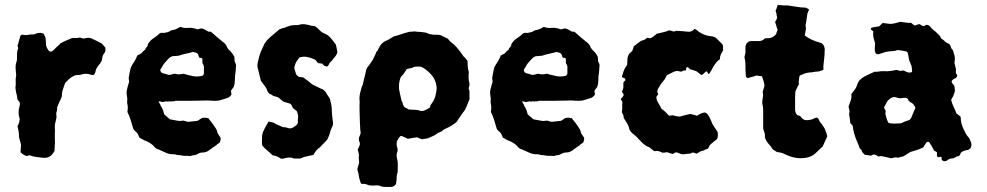

<svg xmlns="http://www.w3.org/2000/svg" viewBox="-20 -610 3896 758"><path d="M396 -422Q398 -406 391 -399Q386 -393 384.5 -386Q383 -379 382 -371Q380 -368 378.5 -365Q377 -362 375 -359Q371 -355 367.5 -350Q364 -345 361 -340Q359 -336 358 -331Q357 -326 355 -321Q354 -320 353.5 -318.5Q353 -317 352 -316Q351 -315 349.5 -315Q348 -315 347 -314H342Q320 -323 299 -315Q295 -314 292 -314Q289 -314 285 -314Q282 -313 279.5 -313Q277 -313 275 -312Q263 -307 254 -299Q245 -291 237 -282Q233 -270 228.5 -257.5Q224 -245 224 -230Q224 -229 223 -226.5Q222 -224 221 -222Q220 -218 218.5 -215.5Q217 -213 215 -209Q213 -203 210 -197Q207 -191 205 -185Q207 -178 204.5 -172Q202 -166 202 -160Q204 -151 202.5 -143.5Q201 -136 199 -128Q196 -119 196.5 -109.5Q197 -100 197 -91Q196 -80 196.5 -68Q197 -56 197 -45Q197 -38 196 -30Q195 -22 195 -14Q192 -8 190 -6Q183 5 173 9.5Q163 14 151 13Q143 12 134.5 11Q126 10 118 9Q114 8 108 6.5Q102 5 97 3Q93 4 90.5 4.5Q88 5 85 6Q72 2 61 -9Q62 -16 62 -23Q62 -30 63 -37Q62 -40 61.5 -44.5Q61 -49 59 -53Q58 -59 56 -65Q54 -71 55 -78Q54 -93 49 -113Q51 -115 52.5 -118.5Q54 -122 55 -125Q56 -128 56.5 -130.5Q57 -133 57 -136Q57 -138 58 -139.5Q59 -141 57 -143Q56 -146 55.5 -149.5Q55 -153 54 -156Q53 -166 54 -176Q55 -180 55.5 -183.5Q56 -187 57 -191Q59 -196 58.5 -202Q58 -208 53 -212Q52 -213 51.5 -214.5Q51 -216 49 -217Q48 -222 47.5 -228Q47 -234 45 -239Q44 -246 42.5 -252Q41 -258 41 -265Q43 -277 42 -288.5Q41 -300 44 -312Q44 -314 43.5 -317Q43 -320 43 -322Q42 -333 41.5 -344Q41 -355 45 -366Q47 -370 47 -375Q47 -380 47 -385Q47 -394 47.5 -402.5Q48 -411 52 -419Q52 -422 49 -429Q51 -434 52.5 -439.5Q54 -445 55 -450Q57 -455 58 -459.5Q59 -464 60 -468Q66 -474 71 -473Q81 -470 91.5 -472.5Q102 -475 112 -474Q115 -474 118 -475.5Q121 -477 124 -478Q141 -483 152 -477Q159 -465 160 -459Q161 -453 162 -430Q165 -419 173 -409Q175 -407 179.5 -406.5Q184 -406 186 -408Q190 -411 193 -413.5Q196 -416 199 -420Q205 -425 210.5 -430.5Q216 -436 220 -440Q231 -445 241.5 -450Q252 -455 265 -460H288L290 -461Q291 -461 291.5 -461.5Q292 -462 293 -461L296 -462Q308 -456 317 -459Q333 -464 348 -455Q357 -451 365 -447Q373 -443 382 -438Q385 -434 389 -430Q393 -426 396 -422Z M912 -353Q911 -343 910.5 -332.5Q910 -322 908 -312Q907 -302 907 -290.5Q907 -279 903 -267Q901 -264 898 -260.5Q895 -257 892 -252Q892 -248 892.5 -245Q893 -242 894 -238Q892 -233 888 -229.5Q884 -226 880 -224Q870 -221 861.5 -218Q853 -215 844 -213Q830 -211 815 -212.5Q800 -214 785 -213Q772 -213 757.5 -212.5Q743 -212 728 -212H672Q668 -209 663.5 -210Q659 -211 655 -209Q651 -211 646 -209.5Q641 -208 636 -210Q632 -209 628.5 -208.5Q625 -208 620 -207Q616 -208 613 -209.5Q610 -211 606 -208Q608 -205 610.5 -201.5Q613 -198 614 -193Q617 -189 619 -185Q621 -181 623 -176Q625 -172 626 -167.5Q627 -163 628 -159Q633 -154 639 -149Q645 -144 651 -139Q656 -138 661.5 -137Q667 -136 672 -135Q678 -134 684 -133Q690 -132 697 -133Q704 -135 710 -132.5Q716 -130 723 -129Q732 -130 741.5 -131Q751 -132 760 -133Q764 -136 768.5 -138.5Q773 -141 777 -144Q790 -147 803 -143Q806 -138 810.5 -133Q815 -128 819 -122Q825 -113 831 -104.5Q837 -96 839 -85Q841 -80 845 -75Q849 -70 851 -66Q852 -61 850.5 -57Q849 -53 848 -48Q844 -44 838 -41Q837 -41 836 -39Q835 -37 833 -36Q827 -32 821 -28Q815 -24 810 -20Q796 -8 781 -8Q775 -8 772 -7Q767 -6 762 -3Q757 0 751 2Q746 2 741 3.5Q736 5 731 6Q728 6 724 5.5Q720 5 716 5Q707 6 698 4Q689 2 680 2Q677 1 674 0Q671 -1 668 -1Q651 0 636 -6.5Q621 -13 606 -20Q594 -23 589 -31Q582 -39 573.5 -44.5Q565 -50 555 -54Q549 -56 543 -59.5Q537 -63 530 -67Q529 -71 527 -75Q525 -79 523 -83Q521 -86 517.5 -89Q514 -92 511 -95Q508 -98 506 -102Q501 -119 496 -135.5Q491 -152 483 -168Q484 -175 484.5 -182.5Q485 -190 483 -199Q482 -201 482 -204Q482 -207 482 -209Q482 -214 482.5 -217.5Q483 -221 482 -224Q481 -232 480 -240Q479 -248 481 -255Q483 -263 485 -271Q487 -279 490 -288Q489 -290 489 -294Q489 -298 488 -302Q490 -313 492 -324Q494 -335 497 -345Q500 -351 503.5 -356.5Q507 -362 511 -368Q518 -380 522 -391Q534 -397 536.5 -398.5Q539 -400 541 -403Q543 -406 554 -415Q553 -418 559 -424Q565 -430 563 -434Q572 -451 589 -461Q595 -465 600.5 -469.5Q606 -474 610 -478Q615 -481 619.5 -480.5Q624 -480 628 -480Q631 -481 634.5 -481.5Q638 -482 642 -483Q644 -484 647 -485Q650 -486 652 -488Q654 -489 656 -490Q658 -491 660 -491Q669 -492 677 -496Q685 -500 692 -504Q707 -498 723 -500Q733 -501 742.5 -499Q752 -497 760 -494L774 -498Q782 -497 789 -493Q796 -489 803 -485H812Q813 -484 814 -483.5Q815 -483 816 -482Q827 -472 837 -463.5Q847 -455 858 -446Q873 -436 877 -422Q881 -416 884 -413Q896 -403 905 -386Q905 -384 905.5 -380.5Q906 -377 906 -374Q905 -369 908 -364Q911 -359 912 -353ZM785 -320V-345Q785 -350 784 -351Q783 -354 781.5 -357Q780 -360 779 -361V-378L776 -381Q772 -381 766 -383Q764 -392 761 -397Q758 -401 753 -402Q748 -403 742 -405Q729 -401 714 -398Q699 -395 685 -390Q678 -389 672 -389Q666 -389 660 -388Q650 -384 642.5 -375.5Q635 -367 628 -359Q624 -354 621 -348Q618 -342 614 -337Q613 -336 613 -331Q616 -323 622 -321Q628 -320 634 -318Q640 -316 647 -314Q650 -315 652.5 -315Q655 -315 658 -316Q670 -321 678 -317Q686 -316 692.5 -317Q699 -318 706 -319Q712 -316 718.5 -315Q725 -314 731 -312Q744 -308 756 -308Q768 -308 780 -311Q785 -316 785 -320Z M1312 -405Q1309 -392 1300 -383Q1296 -379 1293.5 -374.5Q1291 -370 1287 -368Q1283 -364 1281 -361Q1279 -358 1277 -353Q1272 -343 1260 -351Q1254 -355 1252 -359L1240 -360Q1238 -360 1237 -361Q1232 -363 1230 -367.5Q1228 -372 1223 -375Q1208 -382 1193 -385Q1178 -388 1162 -383Q1152 -370 1149 -364.5Q1146 -359 1142 -345Q1142 -338 1144.5 -331.5Q1147 -325 1149 -317Q1154 -309 1162 -306Q1166 -306 1170 -305.5Q1174 -305 1178 -304Q1182 -301 1185 -298.5Q1188 -296 1191 -294Q1198 -290 1204.5 -283.5Q1211 -277 1218 -274Q1226 -270 1233 -267Q1240 -264 1247 -260Q1253 -259 1257.5 -255Q1262 -251 1266 -246Q1269 -240 1273.5 -234Q1278 -228 1282 -221Q1285 -210 1287.5 -198.5Q1290 -187 1290 -174Q1290 -165 1291 -156.5Q1292 -148 1293 -139Q1294 -134 1294.5 -128Q1295 -122 1294 -115Q1291 -109 1288 -102Q1285 -95 1283 -87Q1279 -72 1272 -59Q1268 -54 1263 -49Q1258 -44 1253 -39Q1250 -37 1248 -34Q1246 -31 1244 -29Q1234 -23 1228 -15Q1222 -7 1217 2Q1210 3 1203 4.5Q1196 6 1188 8Q1182 9 1176 11.5Q1170 14 1165 16H1141Q1130 11 1120 12Q1110 13 1099 16Q1089 18 1085 14Q1078 9 1070.5 6.5Q1063 4 1056 3Q1046 -7 1035 -16Q1024 -25 1015 -36Q1015 -39 1014.5 -42.5Q1014 -46 1014 -49Q1014 -57 1014.5 -63.5Q1015 -70 1015 -77Q1018 -91 1025.5 -104Q1033 -117 1040 -130Q1046 -129 1051 -128Q1056 -127 1062 -125Q1067 -121 1074 -118Q1081 -115 1088 -112Q1097 -107 1102 -108Q1106 -108 1109 -107Q1112 -106 1116 -105Q1128 -100 1139 -108Q1144 -111 1148.5 -114.5Q1153 -118 1156 -124Q1156 -130 1156 -137.5Q1156 -145 1157 -152Q1157 -155 1156 -158Q1155 -161 1154 -164.5Q1153 -168 1152 -171L1138 -182Q1134 -187 1132 -192.5Q1130 -198 1125 -201L1101 -208Q1095 -211 1091 -215Q1087 -219 1083 -222Q1081 -224 1079 -225Q1077 -226 1075 -227Q1071 -228 1067 -229Q1063 -230 1058 -232Q1052 -237 1042 -241Q1036 -248 1034 -255Q1032 -262 1027 -268Q1023 -273 1019 -279Q1015 -285 1010 -291Q1007 -302 1004.5 -313.5Q1002 -325 999 -336Q994 -351 998 -365Q1000 -374 1002.5 -384Q1005 -394 1009 -404Q1015 -416 1024 -437Q1034 -453 1050.5 -466.5Q1067 -480 1083 -494Q1087 -496 1092 -497.5Q1097 -499 1101 -500Q1113 -504 1119 -506.5Q1125 -509 1132.5 -510Q1140 -511 1155 -511H1157Q1171 -516 1184.5 -514Q1198 -512 1211 -508Q1214 -508 1217.5 -507.5Q1221 -507 1222 -507Q1231 -502 1237.5 -495Q1244 -488 1252 -482Q1257 -479 1263 -476.5Q1269 -474 1274 -471Q1284 -463 1291.5 -453Q1299 -443 1306 -434Q1308 -427 1309 -420Q1310 -413 1312 -405Z M1834 -223Q1833 -222 1833.5 -220Q1834 -218 1833 -217Q1830 -210 1827.5 -203.5Q1825 -197 1822 -190Q1817 -176 1808 -166Q1801 -156 1794.5 -146.5Q1788 -137 1782 -128Q1772 -120 1761.5 -113.5Q1751 -107 1739 -102Q1733 -100 1730 -97Q1725 -91 1718 -89Q1713 -87 1708 -84.5Q1703 -82 1698 -77Q1688 -73 1678.5 -68Q1669 -63 1658 -62Q1655 -62 1652.5 -61.5Q1650 -61 1646 -60Q1642 -62 1637 -63.5Q1632 -65 1627 -68Q1618 -67 1609 -65.5Q1600 -64 1590 -62Q1586 -64 1582.5 -66Q1579 -68 1575 -69Q1571 -71 1568 -72.5Q1565 -74 1560 -72Q1556 -68 1553 -63Q1550 -58 1547 -52Q1546 -48 1546 -44Q1546 -40 1546 -37L1550 -20Q1550 -13 1548 -9Q1544 2 1547 14Q1551 27 1550.5 41Q1550 55 1550 69Q1546 79 1546 90Q1546 101 1544 112Q1544 115 1543 117Q1535 128 1523 128Q1512 128 1500.5 128Q1489 128 1478 123Q1475 122 1471 122Q1467 122 1463 122Q1454 123 1445 122.5Q1436 122 1427 118Q1423 116 1417.5 116Q1412 116 1407 116Q1406 114 1405 113.5Q1404 113 1404 112Q1401 104 1399 96Q1397 88 1396 81Q1396 76 1394 71Q1392 66 1391 61Q1391 53 1394 45.5Q1397 38 1398 31Q1397 24 1396.5 17.5Q1396 11 1397 5Q1397 -1 1395.5 -7Q1394 -13 1392 -20Q1394 -23 1396.5 -28Q1399 -33 1400 -37Q1402 -44 1399 -50Q1396 -56 1397 -66Q1399 -70 1400.5 -74.5Q1402 -79 1404 -84Q1402 -96 1401 -122.5Q1400 -149 1399.5 -174Q1399 -199 1400 -207Q1398 -221 1400 -233.5Q1402 -246 1406 -259Q1407 -264 1408.5 -267.5Q1410 -271 1412 -275Q1414 -282 1416.5 -294.5Q1419 -307 1420 -308Q1424 -324 1425 -330.5Q1426 -337 1429.5 -342.5Q1433 -348 1443 -361Q1453 -374 1461 -393Q1461 -393 1462.5 -396Q1464 -399 1465 -404Q1467 -406 1468 -407Q1469 -408 1470 -409L1477 -423Q1486 -442 1506 -450Q1512 -452 1518.5 -456.5Q1525 -461 1534 -466Q1547 -469 1561 -474Q1575 -479 1591 -483Q1597 -485 1604 -485Q1611 -485 1618 -486Q1623 -485 1628 -484.5Q1633 -484 1639 -484Q1648 -483 1656.5 -482Q1665 -481 1673 -476Q1677 -475 1681.5 -474.5Q1686 -474 1690 -473Q1697 -473 1705 -473Q1713 -473 1720 -471Q1723 -469 1733.5 -464Q1744 -459 1745 -459Q1749 -457 1750 -455Q1752 -453 1754 -450Q1756 -447 1759 -445Q1773 -435 1783.5 -422.5Q1794 -410 1804 -396Q1809 -387 1815 -383Q1818 -380 1820.5 -376.5Q1823 -373 1826 -369Q1826 -363 1826 -356.5Q1826 -350 1827 -344Q1827 -340 1828.5 -335Q1830 -330 1831 -325Q1830 -322 1830 -308.5Q1830 -295 1831 -290Q1836 -276 1831 -265Q1829 -259 1833 -253Q1834 -249 1833.5 -238Q1833 -227 1834 -223ZM1704 -261Q1703 -278 1697.5 -291.5Q1692 -305 1681 -317Q1672 -327 1663.5 -333.5Q1655 -340 1644 -346Q1626 -349 1612 -345Q1608 -341 1597.5 -340Q1587 -339 1584 -335Q1580 -327 1572.5 -317.5Q1565 -308 1563 -307Q1557 -294 1555.5 -278Q1554 -262 1557 -250Q1559 -240 1561 -231Q1563 -222 1565 -214Q1565 -211 1567 -209Q1569 -208 1570 -201Q1571 -194 1574 -192Q1576 -186 1581 -184.5Q1586 -183 1593 -178Q1596 -178 1599 -177.5Q1602 -177 1606 -177Q1614 -177 1621 -176.5Q1628 -176 1635 -174Q1645 -169 1659 -175Q1661 -177 1665.5 -178.5Q1670 -180 1672 -183Q1678 -184 1678.5 -189.5Q1679 -195 1681 -197Q1694 -213 1698.5 -229.5Q1703 -246 1704 -261Z M2347 -353Q2346 -343 2345.5 -332.5Q2345 -322 2343 -312Q2342 -302 2342 -290.5Q2342 -279 2338 -267Q2336 -264 2333 -260.5Q2330 -257 2327 -252Q2327 -248 2327.5 -245Q2328 -242 2329 -238Q2327 -233 2323 -229.5Q2319 -226 2315 -224Q2305 -221 2296.5 -218Q2288 -215 2279 -213Q2265 -211 2250 -212.5Q2235 -214 2220 -213Q2207 -213 2192.5 -212.5Q2178 -212 2163 -212H2107Q2103 -209 2098.5 -210Q2094 -211 2090 -209Q2086 -211 2081 -209.5Q2076 -208 2071 -210Q2067 -209 2063.5 -208.5Q2060 -208 2055 -207Q2051 -208 2048 -209.5Q2045 -211 2041 -208Q2043 -205 2045.5 -201.5Q2048 -198 2049 -193Q2052 -189 2054 -185Q2056 -181 2058 -176Q2060 -172 2061 -167.5Q2062 -163 2063 -159Q2068 -154 2074 -149Q2080 -144 2086 -139Q2091 -138 2096.5 -137Q2102 -136 2107 -135Q2113 -134 2119 -133Q2125 -132 2132 -133Q2139 -135 2145 -132.5Q2151 -130 2158 -129Q2167 -130 2176.5 -131Q2186 -132 2195 -133Q2199 -136 2203.5 -138.5Q2208 -141 2212 -144Q2225 -147 2238 -143Q2241 -138 2245.5 -133Q2250 -128 2254 -122Q2260 -113 2266 -104.5Q2272 -96 2274 -85Q2276 -80 2280 -75Q2284 -70 2286 -66Q2287 -61 2285.5 -57Q2284 -53 2283 -48Q2279 -44 2273 -41Q2272 -41 2271 -39Q2270 -37 2268 -36Q2262 -32 2256 -28Q2250 -24 2245 -20Q2231 -8 2216 -8Q2210 -8 2207 -7Q2202 -6 2197 -3Q2192 0 2186 2Q2181 2 2176 3.5Q2171 5 2166 6Q2163 6 2159 5.5Q2155 5 2151 5Q2142 6 2133 4Q2124 2 2115 2Q2112 1 2109 0Q2106 -1 2103 -1Q2086 0 2071 -6.5Q2056 -13 2041 -20Q2029 -23 2024 -31Q2017 -39 2008.5 -44.5Q2000 -50 1990 -54Q1984 -56 1978 -59.5Q1972 -63 1965 -67Q1964 -71 1962 -75Q1960 -79 1958 -83Q1956 -86 1952.5 -89Q1949 -92 1946 -95Q1943 -98 1941 -102Q1936 -119 1931 -135.5Q1926 -152 1918 -168Q1919 -175 1919.5 -182.5Q1920 -190 1918 -199Q1917 -201 1917 -204Q1917 -207 1917 -209Q1917 -214 1917.5 -217.5Q1918 -221 1917 -224Q1916 -232 1915 -240Q1914 -248 1916 -255Q1918 -263 1920 -271Q1922 -279 1925 -288Q1924 -290 1924 -294Q1924 -298 1923 -302Q1925 -313 1927 -324Q1929 -335 1932 -345Q1935 -351 1938.5 -356.5Q1942 -362 1946 -368Q1953 -380 1957 -391Q1969 -397 1971.5 -398.5Q1974 -400 1976 -403Q1978 -406 1989 -415Q1988 -418 1994 -424Q2000 -430 1998 -434Q2007 -451 2024 -461Q2030 -465 2035.5 -469.5Q2041 -474 2045 -478Q2050 -481 2054.5 -480.5Q2059 -480 2063 -480Q2066 -481 2069.5 -481.5Q2073 -482 2077 -483Q2079 -484 2082 -485Q2085 -486 2087 -488Q2089 -489 2091 -490Q2093 -491 2095 -491Q2104 -492 2112 -496Q2120 -500 2127 -504Q2142 -498 2158 -500Q2168 -501 2177.5 -499Q2187 -497 2195 -494L2209 -498Q2217 -497 2224 -493Q2231 -489 2238 -485H2247Q2248 -484 2249 -483.5Q2250 -483 2251 -482Q2262 -472 2272 -463.5Q2282 -455 2293 -446Q2308 -436 2312 -422Q2316 -416 2319 -413Q2331 -403 2340 -386Q2340 -384 2340.5 -380.5Q2341 -377 2341 -374Q2340 -369 2343 -364Q2346 -359 2347 -353ZM2220 -320V-345Q2220 -350 2219 -351Q2218 -354 2216.5 -357Q2215 -360 2214 -361V-378L2211 -381Q2207 -381 2201 -383Q2199 -392 2196 -397Q2193 -401 2188 -402Q2183 -403 2177 -405Q2164 -401 2149 -398Q2134 -395 2120 -390Q2113 -389 2107 -389Q2101 -389 2095 -388Q2085 -384 2077.5 -375.5Q2070 -367 2063 -359Q2059 -354 2056 -348Q2053 -342 2049 -337Q2048 -336 2048 -331Q2051 -323 2057 -321Q2063 -320 2069 -318Q2075 -316 2082 -314Q2085 -315 2087.5 -315Q2090 -315 2093 -316Q2105 -321 2113 -317Q2121 -316 2127.5 -317Q2134 -318 2141 -319Q2147 -316 2153.5 -315Q2160 -314 2166 -312Q2179 -308 2191 -308Q2203 -308 2215 -311Q2220 -316 2220 -320Z M2835 -412Q2830 -404 2826 -395.5Q2822 -387 2822 -376Q2814 -371 2807.5 -363Q2801 -355 2796 -346Q2792 -339 2788.5 -332.5Q2785 -326 2780 -319Q2779 -317 2776.5 -319Q2774 -321 2773 -324Q2773 -328 2769 -328Q2766 -328 2764 -325Q2762 -324 2760 -321.5Q2758 -319 2756 -317Q2755 -316 2752.5 -315.5Q2750 -315 2748 -314Q2744 -318 2739 -321.5Q2734 -325 2729 -329Q2723 -331 2717 -333Q2711 -335 2706 -336Q2702 -338 2703 -338Q2700 -340 2698 -343Q2696 -346 2691 -344Q2688 -341 2688.5 -338.5Q2689 -336 2688 -332Q2681 -332 2678 -331Q2676 -330 2674 -329Q2672 -328 2669 -327Q2666 -328 2662 -328.5Q2658 -329 2653 -330Q2644 -329 2635.5 -324.5Q2627 -320 2619 -316Q2613 -315 2610 -308Q2606 -298 2598 -289Q2590 -280 2584 -270Q2583 -268 2581 -264.5Q2579 -261 2577 -258Q2576 -255 2575.5 -252.5Q2575 -250 2575 -247Q2577 -241 2579 -239Q2577 -236 2575 -233Q2573 -230 2571 -227Q2572 -224 2572 -221Q2572 -218 2573 -216Q2576 -206 2581 -200Q2584 -196 2586 -191.5Q2588 -187 2591 -181Q2595 -178 2599 -175Q2603 -172 2607 -168Q2611 -164 2614.5 -160.5Q2618 -157 2621 -153Q2625 -154 2628.5 -154Q2632 -154 2637 -155Q2639 -154 2641.5 -153.5Q2644 -153 2646 -152Q2653 -151 2659.5 -150Q2666 -149 2672 -152Q2680 -154 2689 -156.5Q2698 -159 2705 -160Q2712 -159 2718.5 -157Q2725 -155 2732 -153Q2739 -158 2746.5 -161.5Q2754 -165 2763 -166Q2772 -163 2776 -155Q2780 -150 2782.5 -144Q2785 -138 2788 -132Q2790 -125 2793.5 -119Q2797 -113 2801 -107Q2804 -103 2807.5 -98Q2811 -93 2813 -89Q2816 -73 2811 -61Q2804 -56 2797 -50Q2790 -44 2783 -38Q2781 -34 2779 -30.5Q2777 -27 2775 -23Q2771 -22 2767 -20.5Q2763 -19 2759 -16Q2756 -15 2752.5 -14.5Q2749 -14 2745 -12Q2739 -8 2730 -3Q2723 -7 2714 -8Q2707 -3 2698 -3Q2689 -3 2681 -1Q2672 0 2664.5 -3.5Q2657 -7 2649 -9L2635 -2L2614 -9Q2610 -8 2605.5 -8Q2601 -8 2596 -7Q2592 -9 2587 -11Q2582 -13 2577 -14Q2574 -14 2570.5 -14Q2567 -14 2563 -13Q2557 -17 2554 -20Q2550 -23 2546 -26.5Q2542 -30 2537 -31Q2520 -40 2508 -54Q2501 -62 2493.5 -69.5Q2486 -77 2476 -84Q2471 -89 2465 -98Q2463 -111 2456 -122.5Q2449 -134 2442 -145Q2443 -152 2440 -157Q2437 -162 2435 -168Q2437 -176 2436.5 -185.5Q2436 -195 2437 -205Q2438 -210 2431 -217Q2431 -221 2433.5 -222.5Q2436 -224 2437 -227Q2442 -230 2442 -237Q2440 -239 2438.5 -242.5Q2437 -246 2435 -248Q2437 -252 2439 -257Q2441 -262 2441 -266V-284Q2445 -290 2449 -293Q2449 -301 2443.5 -302Q2438 -303 2435 -307Q2442 -330 2444.5 -335.5Q2447 -341 2456 -354Q2457 -365 2457 -376Q2457 -387 2465 -399Q2467 -400 2470 -403Q2473 -406 2476 -409Q2478 -414 2479.5 -418.5Q2481 -423 2482 -427Q2488 -432 2494 -436.5Q2500 -441 2507 -446Q2509 -448 2511.5 -449Q2514 -450 2518 -451Q2523 -452 2527 -455Q2531 -458 2535 -461Q2537 -460 2540 -460Q2543 -460 2546 -459Q2554 -461 2560 -466Q2566 -471 2573 -477Q2585 -480 2597.5 -482.5Q2610 -485 2621 -490Q2628 -490 2634.5 -487Q2641 -484 2648 -488Q2650 -490 2653 -488Q2663 -488 2673.5 -487Q2684 -486 2694 -485Q2709 -483 2718 -492Q2719 -493 2720 -494Q2721 -495 2722 -496Q2724 -495 2726.5 -494Q2729 -493 2730 -492Q2755 -470 2787 -467Q2792 -467 2797 -465Q2802 -463 2806 -461L2827 -440Q2837 -432 2834 -420Q2834 -418 2834.5 -416Q2835 -414 2835 -412Z M3246 -72Q3241 -62 3237 -52Q3233 -42 3228 -32L3207 -12Q3188 9 3162 13Q3149 15 3135.5 14.5Q3122 14 3108 10Q3100 8 3091.5 4.5Q3083 1 3075 -3Q3069 -6 3062 -7.5Q3055 -9 3047 -10Q3044 -12 3040 -14.5Q3036 -17 3031 -20Q3024 -32 3014.5 -42Q3005 -52 3000 -67Q3000 -79 2999 -83.5Q2998 -88 2993 -102V-168Q2993 -176 2992.5 -183.5Q2992 -191 2990 -198Q2989 -205 2989.5 -210Q2990 -215 2991 -222Q2994 -234 2991 -247Q2994 -259 2998 -271Q2998 -277 2995 -288Q2992 -299 2988 -309Q2983 -309 2978 -310Q2973 -311 2967 -312Q2961 -310 2954.5 -308Q2948 -306 2940 -304Q2937 -302 2931 -302Q2930 -302 2927.5 -304.5Q2925 -307 2925 -308Q2924 -311 2924 -314Q2924 -317 2924 -320Q2923 -328 2923 -337Q2923 -346 2923 -354Q2923 -362 2922 -369.5Q2921 -377 2919 -384Q2920 -389 2921 -393.5Q2922 -398 2923 -402V-421Q2923 -429 2925.5 -435Q2928 -441 2936 -446Q2942 -448 2949.5 -448Q2957 -448 2966 -448Q2974 -447 2982.5 -448.5Q2991 -450 2998 -457Q3000 -459 3003.5 -459Q3007 -459 3009 -459Q3029 -458 3044 -475Q3045 -481 3050 -492Q3047 -499 3045 -507.5Q3043 -516 3040 -524Q3042 -527 3044 -530Q3046 -533 3047 -537Q3049 -542 3047 -546.5Q3045 -551 3046 -554Q3044 -559 3044 -561Q3044 -563 3042 -568Q3043 -570 3044 -572.5Q3045 -575 3046 -577Q3047 -581 3048 -583.5Q3049 -586 3050 -590H3061Q3066 -589 3071.5 -588.5Q3077 -588 3082 -589Q3084 -589 3087 -588.5Q3090 -588 3093 -588Q3110 -586 3126.5 -583Q3143 -580 3159 -580Q3161 -580 3163.5 -579Q3166 -578 3167 -577Q3171 -575 3174 -572Q3173 -568 3171 -564.5Q3169 -561 3168 -558Q3167 -554 3166.5 -549Q3166 -544 3165 -539Q3164 -532 3163 -525Q3162 -518 3160 -509Q3161 -508 3161 -504Q3161 -500 3162 -497Q3161 -490 3159.5 -484Q3158 -478 3157 -470Q3170 -460 3185.5 -453Q3201 -446 3223 -440Q3234 -433 3236 -417Q3236 -394 3233 -371Q3232 -362 3231 -353Q3230 -344 3231 -335Q3218 -327 3200 -327Q3197 -327 3194 -326Q3191 -325 3189 -325Q3173 -324 3164.5 -322Q3156 -320 3138 -312Q3135 -308 3135 -301Q3134 -295 3133.5 -289Q3133 -283 3134 -276Q3134 -276 3134 -275.5Q3134 -275 3132 -274Q3126 -262 3123 -256Q3120 -250 3119.5 -244Q3119 -238 3119 -224V-176Q3119 -171 3120 -170Q3121 -161 3129 -155Q3133 -154 3136.5 -153Q3140 -152 3142 -148Q3151 -136 3162.5 -135.5Q3174 -135 3187 -139Q3191 -141 3195 -143Q3199 -145 3203 -146Q3211 -144 3213 -137Q3215 -130 3220 -125Q3225 -120 3228.5 -114Q3232 -108 3236 -102Q3238 -96 3241 -88.5Q3244 -81 3246 -72Z M3813 -49Q3816 -42 3815 -36Q3814 -30 3811 -24Q3810 -23 3807 -21.5Q3804 -20 3802 -18Q3798 -17 3795 -17Q3792 -17 3788 -15Q3773 -12 3770 1Q3769 3 3766 6Q3759 7 3756 8.5Q3753 10 3744 15Q3737 15 3730 17Q3723 19 3717 25Q3715 25 3714 25.5Q3713 26 3711 26Q3707 28 3702 24.5Q3697 21 3697 16V10Q3693 8 3687.5 10Q3682 12 3679 6V-9Q3676 -11 3673.5 -12.5Q3671 -14 3668 -15Q3664 -23 3659 -32Q3654 -41 3649 -48Q3645 -51 3642 -50Q3639 -49 3637 -47Q3635 -45 3634 -42.5Q3633 -40 3631 -38Q3629 -36 3628 -33Q3627 -30 3625 -28Q3612 -22 3599 -17.5Q3586 -13 3574 -10Q3567 -5 3560 -1Q3553 3 3547 7Q3541 8 3535 10Q3529 12 3524 13Q3518 10 3512.5 11.5Q3507 13 3499 15Q3490 13 3480 10.5Q3470 8 3459 6Q3456 7 3453 7Q3450 7 3448 8Q3444 6 3441.5 4Q3439 2 3435 1Q3430 -1 3426 1Q3422 3 3417 5Q3412 3 3406 2.5Q3400 2 3394 1Q3389 -4 3385.5 -8Q3382 -12 3381 -18Q3379 -20 3377 -21.5Q3375 -23 3374 -24Q3370 -38 3365 -48Q3351 -78 3346 -114Q3344 -116 3342 -118.5Q3340 -121 3337 -124Q3336 -133 3335 -141.5Q3334 -150 3332 -160Q3334 -166 3334 -171Q3332 -181 3330 -189Q3334 -201 3338.5 -213Q3343 -225 3341 -238Q3343 -242 3346 -245.5Q3349 -249 3351 -252Q3360 -262 3364 -275Q3367 -286 3374.5 -294Q3382 -302 3391 -307Q3402 -312 3412.5 -317.5Q3423 -323 3433 -327Q3435 -327 3438.5 -326.5Q3442 -326 3444 -327Q3462 -330 3475 -329Q3481 -328 3487 -329Q3493 -330 3498 -330L3519 -334Q3525 -333 3531 -331Q3537 -329 3543 -332Q3545 -332 3546.5 -331.5Q3548 -331 3549 -331Q3554 -329 3558 -326.5Q3562 -324 3567 -324Q3578 -322 3581 -328Q3580 -345 3578.5 -350Q3577 -355 3572 -366Q3569 -372 3568 -378.5Q3567 -385 3566 -391Q3565 -395 3564.5 -398.5Q3564 -402 3560 -406Q3547 -410 3528 -412H3522Q3513 -408 3503 -408Q3493 -408 3482 -406Q3475 -405 3467.5 -402Q3460 -399 3452 -397Q3444 -393 3436 -401Q3433 -410 3433.5 -419.5Q3434 -429 3435 -439Q3433 -446 3430 -455.5Q3427 -465 3427 -478L3428 -485Q3427 -487 3424.5 -489Q3422 -491 3420 -492Q3417 -495 3419 -498Q3419 -501 3422 -501Q3430 -503 3437 -504Q3444 -505 3451 -506L3463 -518Q3465 -519 3468 -519Q3491 -515 3501.5 -516Q3512 -517 3534 -524Q3545 -523 3555.5 -521Q3566 -519 3577 -520Q3580 -517 3583.5 -514.5Q3587 -512 3591 -509Q3596 -511 3601 -512.5Q3606 -514 3610 -515Q3616 -511 3623 -507Q3628 -506 3631.5 -509Q3635 -512 3639 -512Q3648 -511 3653.5 -503.5Q3659 -496 3666 -491Q3672 -487 3677.5 -481Q3683 -475 3689 -470Q3691 -467 3693 -464Q3695 -461 3696 -458Q3701 -454 3705 -451.5Q3709 -449 3712 -445Q3717 -441 3722.5 -439Q3728 -437 3731 -432Q3733 -427 3735 -421.5Q3737 -416 3742 -412Q3745 -402 3748 -391.5Q3751 -381 3749 -370Q3749 -365 3748 -361Q3750 -356 3751 -350Q3752 -344 3754 -339V-334Q3754 -331 3753.5 -327.5Q3753 -324 3754 -322Q3756 -316 3759 -313Q3759 -307 3754 -302Q3752 -301 3749 -300Q3746 -299 3744 -297Q3732 -290 3741 -279Q3742 -278 3744.5 -275.5Q3747 -273 3748 -270Q3749 -266 3749 -261.5Q3749 -257 3750 -252Q3746 -233 3735 -216Q3738 -202 3744.5 -189Q3751 -176 3756 -162Q3761 -159 3764 -156Q3767 -153 3771 -151Q3772 -148 3772.5 -147Q3773 -146 3773 -144Q3773 -134 3775.5 -124Q3778 -114 3782 -105Q3786 -96 3790 -88Q3794 -80 3800 -72Q3805 -68 3808 -61Q3811 -54 3813 -49ZM3594 -184Q3588 -199 3579 -204Q3568 -209 3565 -217Q3564 -221 3561 -222Q3558 -223 3555 -224Q3551 -224 3545.5 -223.5Q3540 -223 3535 -222Q3529 -222 3523.5 -224Q3518 -226 3513 -227Q3504 -227 3496 -222Q3492 -219 3489 -216.5Q3486 -214 3483 -210L3470 -186Q3472 -180 3475 -175.5Q3478 -171 3475 -163Q3477 -154 3479.5 -144.5Q3482 -135 3487 -126Q3489 -124 3490 -124Q3501 -122 3512 -122Q3523 -122 3533 -123Q3537 -123 3539 -124Q3550 -130 3566 -135Q3572 -136 3577 -144Q3581 -153 3585 -163.5Q3589 -174 3594 -184ZM3382 -20Q3382 -20 3381.5 -20Q3381 -20 3381 -18Q3383 -20 3382 -20Z"/></svg>

Font: Darumadrop One
Style: Regular
Weight: 400
Version: Version 1.000